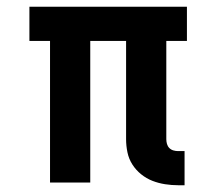

<svg xmlns="http://www.w3.org/2000/svg" viewBox="-20 -540 640 568"><path d="M507 8Q488 8 468.5 5Q449 2 431 -5Q413 -12 397.5 -24.5Q382 -37 371.5 -53.5Q361 -70 357 -89.5Q353 -109 353 -128V-419H247V0H128V-419H67V-520H533V-419H472V-128Q472 -121 474 -114Q476 -107 481 -102Q486 -97 493 -95Q500 -93 507 -93H526V8Z"/></svg>

Font: Iosevka Etoile
Style: Bold
Weight: 700
Designer: Belleve Invis
Foundry: Belleve Invis
Version: Version 28.1.0; ttfautohint (v1.8.4)